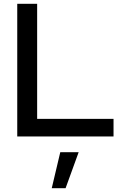

<svg xmlns="http://www.w3.org/2000/svg" viewBox="-20 -720 654 1013"><path d="M71 0ZM71 0V-700H176V-93H579V0ZM298 83H395L326 273H253Z"/></svg>

Font: Red Hat Display Medium
Style: Regular
Weight: 500
Designer: Pentagram / MCKL
Foundry: Pentagram / MCKL
Version: Version 1.005; Red Hat Display Medium